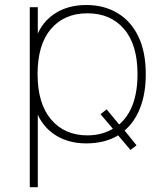

<svg xmlns="http://www.w3.org/2000/svg" viewBox="-20 -568 668 771"><path d="M99.6 -539.1H131.8V-393.6H118.2Q136.7 -467.8 191.9 -507.8Q247.1 -547.9 326.2 -547.9Q398.4 -547.9 452.6 -515.1Q506.8 -482.4 536.1 -420.4Q565.4 -358.4 565.4 -270.5Q565.4 -191.4 542 -132.8Q518.6 -74.2 475.6 -40V-49.8L528.3 15.6L503.9 34.2L450.2 -29.3L459 -27.3Q404.3 7.8 326.2 7.8Q247.1 7.8 191.9 -32.7Q136.7 -73.2 118.2 -146.5H131.8V183.6H99.6ZM439.5 -54.7 438.5 -44.9 383.8 -109.4 408.2 -128.9 463.9 -61.5 455.1 -65.4Q532.2 -127.9 532.2 -270.5Q532.2 -388.7 478 -451.7Q423.8 -514.6 331.1 -514.6Q238.3 -514.6 184.6 -451.7Q130.9 -388.7 130.9 -270.5Q130.9 -152.3 185.1 -88.4Q239.3 -24.4 331.1 -24.4Q392.6 -24.4 439.5 -54.7Z"/></svg>

Font: Min Sans VF VF
Style: Regular
Weight: 400
Designer: Jinseong-Kim, NotoSansCJK, Nunito
Foundry: Jinseong-Kim
Version: Version 1.420;Glyphs 3.1.2 (3151)